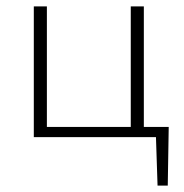

<svg xmlns="http://www.w3.org/2000/svg" viewBox="-20 -430 577 602"><path d="M506 152H474L469 0H86V-410H127V-32H390V-410H431V-32H509Z"/></svg>

Font: Ysabeau Light
Style: Regular
Weight: 300
Designer: Christian Thalmann (Catharsis Fonts)
Version: Version 0.003